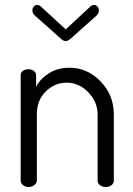

<svg xmlns="http://www.w3.org/2000/svg" viewBox="-20 -751 536 771"><path d="M144 -725 244 -633 343 -725Q349 -731 358 -731Q366 -731 371.5 -724.5Q377 -718 377 -709Q377 -696 365 -686L264 -596Q252 -586 244 -586Q234 -586 224 -596L123 -686Q110 -696 110 -709Q110 -718 115.5 -724.5Q121 -731 129 -731Q138 -731 144 -725ZM128 -292V-26Q128 -16 118 -8Q108 0 95 0Q81 0 72 -8Q63 -16 63 -26V-449Q63 -460 72 -466.5Q81 -473 95 -473Q107 -473 116 -466Q125 -459 125 -449V-403Q142 -435 177 -457Q212 -479 259 -479Q331 -479 384 -424Q437 -369 437 -292V-26Q437 -14 427 -7Q417 0 404 0Q392 0 382 -7Q372 -14 372 -26V-292Q372 -341 335 -380Q298 -419 247 -419Q200 -419 164 -384Q128 -349 128 -292Z"/></svg>

Font: Dosis
Style: Book
Weight: 400
Designer: EdgarTolentino, PabloImpallari, IginoMarini
Foundry: EdgarTolentino, PabloImpallari, IginoMarini
Version: Version 1.007